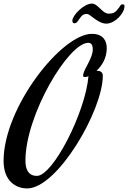

<svg xmlns="http://www.w3.org/2000/svg" viewBox="-45 -940 715 1072"><path d="M551 -671C551 -710 533 -751 468 -751C299 -751 -25 -340 -25 -42C-25 72 44 112 107 112C275 112 529 -323 529 -517C529 -540 512 -545 494 -545C523 -572 551 -614 551 -671ZM161 42C113 42 97 5 97 -43C97 -298 337 -701 448 -701C468 -701 473 -683 473 -665C473 -613 425 -560 419 -521C419 -510 422 -510 431 -510C435 -510 442 -511 449 -515C432 -313 251 42 161 42ZM388 -820C410 -850 414 -862 441 -862C459 -862 501 -808 549 -808C595 -808 650 -864 650 -906C650 -913 646 -916 640 -916C628 -916 625 -905 620 -898C599 -869 588 -864 560 -864C527 -864 502 -920 468 -920C424 -920 359 -855 359 -824C359 -818 362 -810 369 -810C379 -810 383 -814 388 -820Z"/></svg>

Font: Mervale Script
Style: Regular
Weight: 400
Designer: Astigmatic (AOETI)
Foundry: Astigmatic (AOETI)
Version: Version 1.000